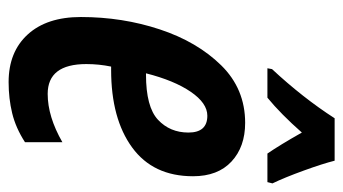

<svg xmlns="http://www.w3.org/2000/svg" viewBox="-200 -606 816 457"><g transform="rotate(90 208.5 -378.0)"><path d="M213 -606Q252 -638 296 -688Q326 -635 346 -606H414L417 -618Q403 -647 386.5 -692.5Q370 -738 363 -766H262Q213 -690 145 -617L143 -606ZM319 -29V-118Q258 -83 204 -83Q133 -83 133 -175Q133 -205 139 -234H147Q263 -234 331.5 -284Q400 -334 400 -429Q400 -488 365 -520.5Q330 -553 273 -553Q192 -553 136 -496Q80 -439 50.5 -350Q21 -261 21 -162Q21 -81 62.5 -35.5Q104 10 176 10Q215 10 250 1.5Q285 -7 319 -29ZM256 -463Q296 -463 296 -418Q296 -374 265.5 -345.5Q235 -317 158 -317H155Q172 -384 199 -423.5Q226 -463 256 -463Z"/></g></svg>

Font: Noto Sans Display Condensed
Style: Bold Italic
Weight: 700
Width: 3
Designer: Monotype Design team
Foundry: Monotype Imaging Inc.
Version: 1.000